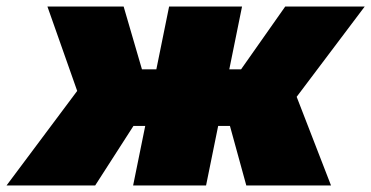

<svg xmlns="http://www.w3.org/2000/svg" viewBox="-76 -567 1135 587"><path d="M831 -271 936 0H677L627 -182H591L554 0H331L368 -182H332L215 0H-56L160 -289L69 -547H302L358 -355H402L441 -547H664L625 -355H661L796 -547H1039Z"/></svg>

Font: Montserrat Alternates Black
Style: Italic
Weight: 900
Italic angle: -11.3°
Designer: Julieta Ulanovsky
Foundry: Julieta Ulanovsky
Version: Version 7.200